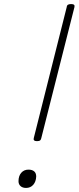

<svg xmlns="http://www.w3.org/2000/svg" viewBox="-20 -910 387 944"><path d="M162 -216Q142 -216 146 -231L308 -875Q309 -884 314.5 -887Q320 -890 330 -890Q350 -890 346 -875L183 -231Q182 -224 177.5 -220Q173 -216 162 -216ZM108 14Q91 14 81 5Q71 -4 71 -19Q71 -45 84.5 -60.5Q98 -76 120 -76Q138 -76 148 -67.5Q158 -59 158 -42Q157 -17 143.5 -1.5Q130 14 108 14Z"/></svg>

Font: Playwrite IS Thin
Style: Regular
Weight: 250
Designer: Veronika Burian, José Scaglione
Foundry: TypeTogether
Version: Version 1.002